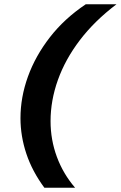

<svg xmlns="http://www.w3.org/2000/svg" viewBox="-20 -770 566 900"><path d="M188 110Q131 33 103.5 -49.5Q76 -132 76 -216Q76 -314 111 -411Q146 -508 214 -595.5Q282 -683 382 -750H526Q423 -672 354.5 -582Q286 -492 251.5 -395.5Q217 -299 217 -202Q217 -115 246.5 -35Q276 45 332 110Z"/></svg>

Font: Instrument Sans
Style: Bold Italic
Weight: 700
Italic angle: -13°
Designer: Rodrigo Fuenzalida
Foundry: fragTYPE
Version: Version 1.000;gftools[0.9.28]